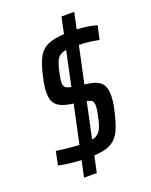

<svg xmlns="http://www.w3.org/2000/svg" viewBox="-134 -769 667 849"><g transform="rotate(-20 199.5 -344.0)"><path d="M156 -68Q140 -68 122 -69Q104 -70 86 -72Q68 -74 51.5 -76.5Q35 -79 22 -82L35 -146Q58 -143 78 -140.5Q98 -138 118.5 -136.5Q139 -135 162 -135Q197 -135 215.5 -141.5Q234 -148 244.5 -166.5Q255 -185 262 -222Q266 -239 268 -251.5Q270 -264 270 -273Q270 -291 262 -297.5Q254 -304 235 -307L161 -319Q121 -326 102.5 -344.5Q84 -363 84 -401Q84 -414 86 -430Q88 -446 92 -464Q102 -512 114.5 -543Q127 -574 147.5 -590.5Q168 -607 201.5 -613.5Q235 -620 287 -620Q307 -620 327.5 -618Q348 -616 367 -612.5Q386 -609 399 -605L385 -541Q369 -544 348 -547Q327 -550 306 -551Q285 -552 269 -552Q233 -552 214.5 -546Q196 -540 186.5 -522.5Q177 -505 169 -468Q166 -453 164 -441.5Q162 -430 162 -421Q162 -404 170.5 -397.5Q179 -391 197 -388L274 -376Q300 -372 316.5 -363Q333 -354 341 -337.5Q349 -321 349 -295Q349 -281 347 -264Q345 -247 340 -226Q329 -177 316.5 -146Q304 -115 284 -98Q264 -81 233.5 -74.5Q203 -68 156 -68ZM112 8 262 -696H322L172 8Z"/></g></svg>

Font: Saira Condensed
Style: Italic
Weight: 400
Width: 3
Italic angle: -12°
Designer: Hector Gatti with collaboration of the Omnibus-Type team
Foundry: Omnibus-Type
Version: Version 1.100